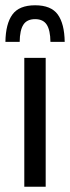

<svg xmlns="http://www.w3.org/2000/svg" viewBox="-24 -707 264 727"><path d="M68 0V-488H149V0ZM109 -687Q169.5 -687 194.8 -652Q220 -617 221 -548.5H167Q166.5 -592.5 153 -613.5Q139.5 -634.5 109 -634.5Q78 -634.5 64.5 -613.5Q51 -592.5 50.5 -548.5H-3.5Q-2.5 -617 23 -652Q48.5 -687 109 -687Z"/></svg>

Font: Anek Latin Medium
Style: Regular
Weight: 400
Version: Version 1.003